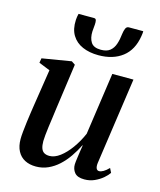

<svg xmlns="http://www.w3.org/2000/svg" viewBox="-116 -851 784 943"><g transform="rotate(15 276.0 -379.0)"><path d="M156.5 11Q124 11 100 -1.5Q76 -14 62.8 -39Q49.5 -64 49.5 -100.5Q49.5 -115 51.8 -138.5Q54 -162 57.5 -188.5Q61 -215 64.5 -239.2Q68 -263.5 70.5 -279L99 -463L42 -486L46 -509.5L194 -534L212.5 -521.5L179 -281.5Q177 -263 173.5 -239.8Q170 -216.5 167 -193.2Q164 -170 162 -150.2Q160 -130.5 160 -119.5Q160 -97 165 -83Q170 -69 180.5 -62.8Q191 -56.5 207.5 -56.5Q233.5 -56.5 261 -77.2Q288.5 -98 313.5 -132.8Q338.5 -167.5 356.5 -209L402 -525.5H509.5L446 -84Q444 -66.5 448.2 -57Q452.5 -47.5 462.5 -47.5Q472 -47.5 484.2 -54.5Q496.5 -61.5 511 -76.5L522 -54.5Q513.5 -41.5 495.8 -26.2Q478 -11 454.2 -0.2Q430.5 10.5 402.5 10.5Q367.5 10.5 353 -7Q338.5 -24.5 339 -49Q339 -52.5 340.2 -64Q341.5 -75.5 343.8 -90.8Q346 -106 348.2 -121.5Q350.5 -137 352.5 -148.5L351 -149Q335.5 -117.5 315.5 -88.5Q295.5 -59.5 271.2 -37.2Q247 -15 218.2 -2Q189.5 11 156.5 11ZM244 -767.5Q253.5 -767.5 255.5 -759Q257.5 -750.5 256.5 -737Q256 -729.5 255 -719.8Q254 -710 253.5 -702.5Q252 -668.5 265.8 -647Q279.5 -625.5 316.5 -625.5Q346.5 -625.5 363 -639Q379.5 -652.5 387.2 -675.5Q395 -698.5 398 -728Q400 -744 405 -755.8Q410 -767.5 421.5 -767.5H494.5Q494.5 -763.5 494.2 -758Q494 -752.5 492 -742Q480.5 -669.5 433 -633Q385.5 -596.5 312 -596.5Q265.5 -596.5 230.5 -611.8Q195.5 -627 176.8 -657.8Q158 -688.5 160.5 -735.5Q161 -743.5 162.2 -751.8Q163.5 -760 165.5 -767.5Z"/></g></svg>

Font: Merriweather 96pt Medium
Style: Italic
Weight: 500
Italic angle: -7.8°
Version: Version 2.101